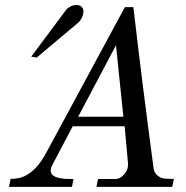

<svg xmlns="http://www.w3.org/2000/svg" viewBox="-20 -730 727 750"><path d="M301.8 -700.2Q309.1 -689.5 303.7 -671.1Q298.3 -652.8 285.2 -641.1L123 -504.9L102.1 -508.8L237.8 -690.9Q243.7 -698.7 255.4 -704.8Q267.1 -710.9 280.8 -710.4Q294.4 -710 301.8 -700.2ZM659.2 -30.8 652.8 0H356.9L362.8 -30.8H430.2Q449.7 -30.8 465.8 -49.6Q481.9 -68.4 480 -92.8L466.8 -236.8H264.2L185.1 -86.9Q157.7 -35.6 237.8 -31.2Q247.1 -30.8 263.7 -30.8H267.1L261.2 0H15.1L22 -33.2L21 -32.2L25.4 -31.7Q29.8 -31.2 37.6 -32Q45.4 -32.7 55.4 -34.7Q65.4 -36.6 78.1 -43Q90.8 -49.3 103.5 -59.3Q116.2 -69.3 130.4 -86.7Q144.5 -104 157.2 -127L467.8 -702.1H501Q534.7 -410.2 580.1 -71.8Q582 -55.7 595.2 -44.4Q608.4 -33.2 624 -32.2ZM461.9 -273.9 433.1 -553.2 285.2 -273.9Z"/></svg>

Font: GFS Olga
Style: Regular
Weight: 400
Designer: George Matthiopoulos
Foundry: George Matthiopoulos
Version: Version 1.0